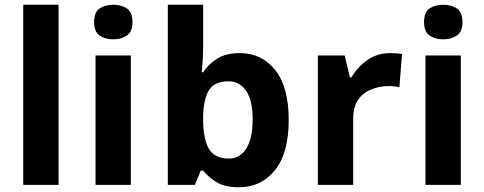

<svg xmlns="http://www.w3.org/2000/svg" viewBox="-20 -780 2042 810"><path d="M227 0H78V-760H227Z M532 -546V0H383V-546ZM458 -760Q491 -760 515 -744.5Q539 -729 539 -686.8Q539 -646 515 -630Q491 -614 458 -614Q423.7 -614 400.4 -630Q377 -646 377 -686.8Q377 -729 400.4 -744.5Q423.7 -760 458 -760Z M837 -583Q837 -552 835 -522Q833 -492 831 -475H837Q859 -509 896 -532.5Q933 -556 992 -556Q1084 -556 1141 -484.5Q1198 -413 1198 -274Q1198 -134 1140 -62Q1082 10 988 10Q928 10 893.5 -11.5Q859 -33 837 -60H827L802 0H688V-760H837ZM944 -437Q886 -437 862.5 -401Q839 -365 837 -291V-275Q837 -196 860.5 -153.5Q884 -111 946 -111Q992 -111 1019 -153.5Q1046 -196 1046 -276Q1046 -356 1018.5 -396.5Q991 -437 944 -437Z M1626 -556Q1637 -556 1652 -555Q1667 -554 1676 -552L1665 -412Q1658 -414 1644.5 -415.5Q1631 -417 1621 -417Q1583 -417 1548 -403.5Q1513 -390 1491.5 -360Q1470 -330 1470 -278V0H1321V-546H1434L1456 -454H1463Q1487 -496 1529 -526Q1571 -556 1626 -556Z M1924 -546V0H1775V-546ZM1850 -760Q1883 -760 1907 -744.5Q1931 -729 1931 -686.8Q1931 -646 1907 -630Q1883 -614 1850 -614Q1815.7 -614 1792.4 -630Q1769 -646 1769 -686.8Q1769 -729 1792.4 -744.5Q1815.7 -760 1850 -760Z"/></svg>

Font: Noto Sans Lisu
Style: Regular
Weight: 400
Designer: Monotype Design Team. David Williams.
Foundry: Monotype Imaging Inc.
Version: Version 2.102